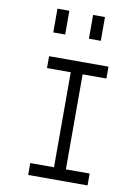

<svg xmlns="http://www.w3.org/2000/svg" viewBox="-95 -935 691 995"><g transform="rotate(10 250.0 -437.5)"><path d="M437.5 0V-62.5H312.5Q312.5 -62.5 312.5 -562.5H437.5V-625H125V-562.5H250Q250 -562.5 250 -62.5H125V0ZM125 -875Q125 -875 125 -750H187.5Q187.5 -750 187.5 -875ZM312.5 -875Q312.5 -875 312.5 -750H375Q375 -750 375 -875Z"/></g></svg>

Font: UnifontExMono
Style: Regular
Weight: 500
Version: Version 15.0.06